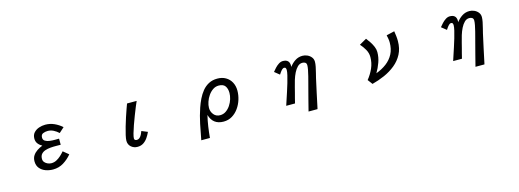

<svg xmlns="http://www.w3.org/2000/svg" viewBox="-5 -1311 6011 2222"><g transform="rotate(-15 3000.0 -200.0)"><path d="M471.7 2.9Q426.8 2.9 384.3 -12.2Q341.8 -27.3 314.5 -60.1Q287.1 -92.8 287.1 -143.6Q287.1 -184.6 306.6 -213.4Q326.2 -242.2 356.9 -262.7Q387.7 -283.2 421.9 -295.9Q391.6 -312.5 372.6 -337.4Q353.5 -362.3 353.5 -397.5Q353.5 -441.4 378.4 -468.8Q403.3 -496.1 440.4 -508.8Q477.5 -521.5 515.6 -521.5Q573.2 -521.5 623 -499Q672.9 -476.6 714.8 -439.5L654.3 -384.8Q627.9 -410.2 594.7 -427.2Q561.5 -444.3 524.4 -444.3Q494.1 -444.3 468.3 -433.1Q442.4 -421.9 442.4 -385.7Q442.4 -358.4 464.8 -344.7Q487.3 -331.1 519.5 -327.1Q551.8 -323.2 582.5 -323.7Q613.3 -324.2 629.9 -324.2V-251Q605.5 -251 573.2 -251.5Q541 -252 506.8 -249Q472.7 -246.1 443.4 -236.3Q414.1 -226.6 396 -205.6Q377.9 -184.6 377.9 -148.4Q377.9 -124 392.6 -107.4Q407.2 -90.8 428.7 -81.5Q450.2 -72.3 471.7 -72.3Q504.9 -72.3 533.7 -87.4Q562.5 -102.5 587.4 -125.5Q612.3 -148.4 631.8 -171.9L697.3 -118.2Q654.3 -66.4 598.1 -31.7Q542 2.9 471.7 2.9Z M1484.4 2.9Q1439.5 2.9 1407.7 -24.9Q1376 -52.7 1376 -98.6Q1376 -122.1 1385.7 -165Q1395.5 -208 1410.6 -260.3Q1425.8 -312.5 1442.4 -363.3Q1459 -414.1 1473.6 -454.6Q1488.3 -495.1 1495.1 -513.7H1610.4Q1600.6 -492.2 1583 -449.7Q1565.4 -407.2 1545.4 -355Q1525.4 -302.7 1507.3 -252Q1489.3 -201.2 1478 -161.1Q1466.8 -121.1 1466.8 -102.5Q1466.8 -89.8 1474.6 -83.5Q1482.4 -77.1 1495.1 -77.1Q1516.6 -77.1 1531.7 -91.3Q1546.9 -105.5 1556.6 -126Q1566.4 -146.5 1572.3 -163.1L1643.6 -133.8Q1628.9 -100.6 1607.4 -68.8Q1585.9 -37.1 1555.7 -17.1Q1525.4 2.9 1484.4 2.9Z M2214.8 120.1Q2231.4 27.3 2251 -66.4Q2270.5 -160.2 2300.8 -249Q2317.4 -297.9 2340.8 -346.2Q2364.3 -394.5 2396.5 -434.1Q2428.7 -473.6 2473.6 -497.6Q2518.6 -521.5 2577.1 -521.5Q2634.8 -521.5 2677.7 -496.6Q2720.7 -471.7 2744.1 -427.7Q2767.6 -383.8 2767.6 -327.1Q2767.6 -274.4 2751 -220.7Q2734.4 -167 2702.6 -122.1Q2670.9 -77.1 2625.5 -49.3Q2580.1 -21.5 2521.5 -21.5Q2394.5 -21.5 2359.4 -144.5Q2343.8 -79.1 2334 -12.7Q2324.2 53.7 2318.4 120.1ZM2502 -103.5Q2541 -103.5 2572.3 -125Q2603.5 -146.5 2626 -180.2Q2648.4 -213.9 2660.2 -252.4Q2671.9 -291 2671.9 -325.2Q2671.9 -376 2649.4 -407.7Q2627 -439.5 2572.3 -439.5Q2534.2 -439.5 2502.4 -418Q2470.7 -396.5 2447.3 -362.8Q2423.8 -329.1 2410.6 -290.5Q2397.5 -252 2397.5 -217.8Q2397.5 -172.9 2425.8 -138.2Q2454.1 -103.5 2502 -103.5Z M3500 120.1Q3516.6 52.7 3534.2 -14.2Q3551.8 -81.1 3569.3 -148.4Q3574.2 -168 3583.5 -202.1Q3592.8 -236.3 3602.5 -274.9Q3612.3 -313.5 3618.7 -347.2Q3625 -380.9 3625 -400.4Q3625 -423.8 3611.3 -433.6Q3597.7 -443.4 3576.2 -443.4Q3543 -443.4 3518.1 -418.9Q3493.2 -394.5 3474.1 -356.4Q3455.1 -318.4 3441.9 -274.9Q3428.7 -231.4 3419.4 -192.4Q3410.2 -153.3 3403.3 -128.9Q3395.5 -99.6 3387.7 -70.3Q3379.9 -41 3373 -10.7H3267.6Q3275.4 -34.2 3288.6 -74.7Q3301.8 -115.2 3317.9 -163.6Q3334 -211.9 3348.1 -260.3Q3362.3 -308.6 3371.6 -348.1Q3380.9 -387.7 3380.9 -410.2Q3380.9 -422.9 3376 -432.6Q3371.1 -442.4 3356.4 -442.4Q3344.7 -442.4 3331.5 -429.7Q3318.4 -417 3308.1 -401.9Q3297.9 -386.7 3292 -377.9L3232.4 -425.8Q3247.1 -444.3 3267.6 -466.8Q3288.1 -489.3 3313 -505.4Q3337.9 -521.5 3363.3 -521.5Q3441.4 -521.5 3441.4 -445.3Q3441.4 -441.4 3441.4 -437.5Q3441.4 -433.6 3440.4 -429.7Q3468.8 -468.8 3508.3 -495.1Q3547.9 -521.5 3597.7 -521.5Q3627 -521.5 3655.3 -508.8Q3683.6 -496.1 3702.1 -472.7Q3720.7 -449.2 3720.7 -417Q3720.7 -392.6 3713.9 -358.4Q3707 -324.2 3698.2 -290Q3689.5 -255.9 3683.6 -231.4Q3664.1 -148.4 3647 -64.5Q3629.9 19.5 3611.3 103.5L3607.4 120.1Z M4297.9 2.9 4254.9 -54.7Q4298.8 -108.4 4326.7 -171.4Q4354.5 -234.4 4354.5 -304.7Q4354.5 -352.5 4330.1 -395.5Q4305.7 -438.5 4274.4 -472.7L4360.4 -521.5Q4379.9 -497.1 4399.9 -466.8Q4419.9 -436.5 4433.6 -403.8Q4447.3 -371.1 4447.3 -338.9Q4447.3 -276.4 4425.8 -216.8Q4404.3 -157.2 4373 -104.5Q4444.3 -130.9 4498.5 -171.9Q4552.7 -212.9 4583.5 -271.5Q4614.3 -330.1 4614.3 -409.2Q4614.3 -431.6 4610.4 -454.1Q4606.4 -476.6 4601.6 -498L4698.2 -520.5Q4703.1 -491.2 4706.5 -461.4Q4710 -431.6 4710 -401.4Q4710 -311.5 4674.8 -244.6Q4639.6 -177.7 4580.1 -129.4Q4520.5 -81.1 4447.3 -48.8Q4374 -16.6 4297.9 2.9Z M5500 120.1Q5516.6 52.7 5534.2 -14.2Q5551.8 -81.1 5569.3 -148.4Q5574.2 -168 5583.5 -202.1Q5592.8 -236.3 5602.5 -274.9Q5612.3 -313.5 5618.7 -347.2Q5625 -380.9 5625 -400.4Q5625 -423.8 5611.3 -433.6Q5597.7 -443.4 5576.2 -443.4Q5543 -443.4 5518.1 -418.9Q5493.2 -394.5 5474.1 -356.4Q5455.1 -318.4 5441.9 -274.9Q5428.7 -231.4 5419.4 -192.4Q5410.2 -153.3 5403.3 -128.9Q5395.5 -99.6 5387.7 -70.3Q5379.9 -41 5373 -10.7H5267.6Q5275.4 -34.2 5288.6 -74.7Q5301.8 -115.2 5317.9 -163.6Q5334 -211.9 5348.1 -260.3Q5362.3 -308.6 5371.6 -348.1Q5380.9 -387.7 5380.9 -410.2Q5380.9 -422.9 5376 -432.6Q5371.1 -442.4 5356.4 -442.4Q5344.7 -442.4 5331.5 -429.7Q5318.4 -417 5308.1 -401.9Q5297.9 -386.7 5292 -377.9L5232.4 -425.8Q5247.1 -444.3 5267.6 -466.8Q5288.1 -489.3 5313 -505.4Q5337.9 -521.5 5363.3 -521.5Q5441.4 -521.5 5441.4 -445.3Q5441.4 -441.4 5441.4 -437.5Q5441.4 -433.6 5440.4 -429.7Q5468.8 -468.8 5508.3 -495.1Q5547.9 -521.5 5597.7 -521.5Q5627 -521.5 5655.3 -508.8Q5683.6 -496.1 5702.1 -472.7Q5720.7 -449.2 5720.7 -417Q5720.7 -392.6 5713.9 -358.4Q5707 -324.2 5698.2 -290Q5689.5 -255.9 5683.6 -231.4Q5664.1 -148.4 5647 -64.5Q5629.9 19.5 5611.3 103.5L5607.4 120.1Z"/></g></svg>

Font: Kosugi
Style: Regular
Weight: 400
Version: Version 4.002